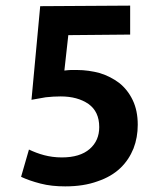

<svg xmlns="http://www.w3.org/2000/svg" viewBox="-20 -652 570 683"><path d="M123 -630 443 -632V-529L223 -527L209 -401C218 -402 226 -403 232 -403H254C282 -403 309 -399 335 -392C361 -384 384 -372 404 -357C424 -341 440 -321 452 -296C464 -271 470 -242 470 -208C470 -178 465 -150 455 -124C444 -97 429 -74 408 -54C387 -34 360 -18 327 -7C294 5 256 11 212 11C180 11 151 8 124 1C97 -6 74 -14 55 -23L83 -120C100 -112 118 -105 137 -100C156 -95 177 -92 200 -92C243 -92 276 -102 299 -122C322 -142 333 -168 333 -200C333 -237 320 -264 295 -282C269 -300 236 -309 196 -309C179 -309 161 -308 143 -306C125 -303 108 -300 92 -297Z"/></svg>

Font: Holmes&Hills Bold
Style: Bold
Weight: 500
Designer: Noopur Datye, Girish Dalvi, Yashodeep Gholap, Pallavi Karambelkar
Foundry: Ek Type
Version: ""